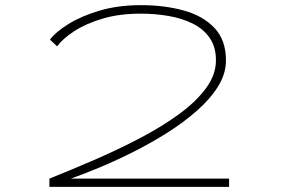

<svg xmlns="http://www.w3.org/2000/svg" viewBox="-20 -726 1140 746"><path d="M172 0V-32Q259.5 -67 350.5 -106.5Q441.5 -146 525.2 -190Q609 -234 675.2 -282.2Q741.5 -330.5 780.2 -383Q819 -435.5 819 -492Q819 -544 794.5 -579Q770 -614 728.5 -634.5Q687 -655 634.8 -664Q582.5 -673 527 -673Q443.5 -673 378.2 -653.5Q313 -634 268.2 -604.8Q223.5 -575.5 202 -546L174 -572Q196.5 -602 246.5 -633Q296.5 -664 368 -685Q439.5 -706 527 -706Q619 -706 694 -685.2Q769 -664.5 813.5 -617.2Q858 -570 858 -491Q858 -440 827.8 -391Q797.5 -342 746.2 -296.8Q695 -251.5 631.5 -211.2Q568 -171 500 -136.8Q432 -102.5 368.5 -76Q305 -49.5 255 -32H870V0Z"/></svg>

Font: Trispace Expanded Thin
Style: Regular
Weight: 100
Width: 7
Designer: Tyler Finck
Foundry: Etcetera Type Company
Version: Version 1.210; ttfautohint (v1.8.3)